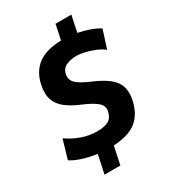

<svg xmlns="http://www.w3.org/2000/svg" viewBox="-223 -915 1035 1163"><g transform="rotate(-30 294.5 -333.0)"><path d="M156.5 137Q164 103.5 170.8 71.2Q177.5 39 184 7.5Q128 0 80.8 -15.8Q33.5 -31.5 8 -49.5L46.5 -181Q90 -150 142.8 -131Q195.5 -112 253.5 -112Q298 -112 328 -127Q358 -142 367 -185.5Q374.5 -222.5 342.5 -248.2Q310.5 -274 248.5 -300Q190.5 -324 152 -353.5Q113.5 -383 98.8 -424.2Q84 -465.5 96.5 -525.5Q114 -609 171.2 -652.2Q228.5 -695.5 334.5 -698.5Q340 -724 345.5 -750Q351 -776 356.5 -803H467.5Q461 -773.5 455 -745Q449 -716.5 443.5 -689Q487.5 -680.5 526.2 -666.2Q565 -652 589 -636L548.5 -510Q522 -530.5 488.5 -544Q455 -557.5 422.8 -564.5Q390.5 -571.5 368.5 -571.5Q330 -571.5 298 -558Q266 -544.5 258 -506.5Q251 -470.5 276 -445.2Q301 -420 366 -392.5Q437.5 -362.5 477 -330.8Q516.5 -299 528 -260Q539.5 -221 529 -169.5Q510.5 -82 455.8 -38Q401 6 294 12Q287.5 42 281 73.2Q274.5 104.5 267.5 137Z"/></g></svg>

Font: Commissioner
Style: Bold Italic
Weight: 700
Italic angle: -12°
Designer: Kostas Bartsokas
Foundry: Kostas Bartsokas
Version: Version 1.000; ttfautohint (v1.8.3)